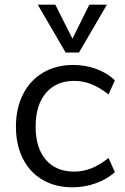

<svg xmlns="http://www.w3.org/2000/svg" viewBox="-20 -792 535 819"><path d="M48 -252Q48 -330 78 -389.5Q108 -449 163.5 -482Q219 -515 293 -515Q344 -515 391.5 -497.5Q439 -480 470 -449L443 -389Q405 -419 369.5 -433Q334 -447 297 -447Q220 -447 176 -395.5Q132 -344 132 -252Q132 -161 175.5 -110.5Q219 -60 297 -60Q334 -60 369.5 -74Q405 -88 443 -118L470 -58Q438 -28 389.5 -10.5Q341 7 289 7Q216 7 161.5 -25Q107 -57 77.5 -115.5Q48 -174 48 -252ZM361 -772H436L317 -568H260L141 -772H216L289 -627Z"/></svg>

Font: Muli
Style: Regular
Weight: 400
Designer: Vernon Adams
Foundry: Vernon Adams
Version: Version 2.000